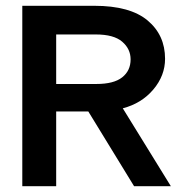

<svg xmlns="http://www.w3.org/2000/svg" viewBox="-20 -643 640 663"><path d="M57 0V-623H306Q429 -623 489.5 -572.5Q550 -522 550 -440Q550 -382 509.5 -334Q469 -286 404 -269L570 0H443L285 -258H174V0ZM174 -353H313Q373 -353 402 -376Q431 -399 431 -438Q431 -474 402 -499Q373 -524 311 -524H174Z"/></svg>

Font: Inconsolata Expanded Bold
Style: Regular
Weight: 700
Width: 7
Monospace: yes
Designer: Raph Levien, Cyreal, Brenton Simpson
Foundry: Raph Levien, Cyreal, Google
Version: Version 3.001; ttfautohint (v1.8.2.53-6de2)